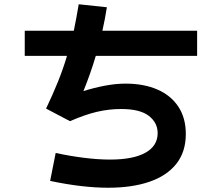

<svg xmlns="http://www.w3.org/2000/svg" viewBox="-20 -827 1040 900"><path d="M487 53Q366 53 215 21L241 -110Q305 -96 372 -87.5Q439 -79 496 -79Q604 -79 661.5 -111Q719 -143 719 -203Q719 -252 677.5 -284Q636 -316 548 -316Q491 -316 435 -303Q379 -290 308 -259L196 -318Q227 -383 251.5 -443.5Q276 -504 294 -565H96V-683H326Q338 -741 349 -807L481 -793Q472 -736 460 -683H904V-565H429Q404 -481 371 -400Q422 -416 472.5 -425.5Q523 -435 568 -435Q654 -435 717.5 -407.5Q781 -380 816 -327Q851 -274 851 -199Q851 -115 806.5 -59Q762 -3 680.5 25Q599 53 487 53Z"/></svg>

Font: Murecho SemiBold
Style: Regular
Weight: 600
Designer: Neil Summerour
Foundry: Positype
Version: Version 1.010; ttfautohint (v1.8.3)